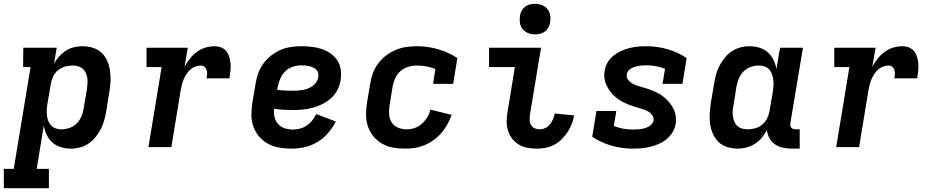

<svg xmlns="http://www.w3.org/2000/svg" viewBox="-60 -770 4880 1005"><path d="M196 215H-40V114H12L100 -419H61L62 -520H237L223 -438Q235 -458 250.5 -475.5Q266 -493 286 -505.5Q306 -518 328 -523Q350 -528 371 -528Q400 -528 426 -520Q452 -512 471.5 -494Q491 -476 501.5 -451Q512 -426 516 -399Q520 -372 518.5 -343.5Q517 -315 512 -287L496 -187Q492 -164 485.5 -140.5Q479 -117 468 -95Q457 -73 440.5 -53Q424 -33 404 -19Q384 -5 359.5 1.5Q335 8 312 8Q284 8 259 0.5Q234 -7 215 -23.5Q196 -40 185 -63Q174 -86 169 -112L132 114H196ZM261 -93Q282 -93 304 -100.5Q326 -108 342 -124.5Q358 -141 366.5 -161.5Q375 -182 378 -203L395 -303Q397 -318 398 -333Q399 -348 397 -362Q395 -376 389 -388.5Q383 -401 373 -410Q363 -419 349 -423Q335 -427 320 -427Q300 -427 280.5 -421.5Q261 -416 244 -402.5Q227 -389 218 -369.5Q209 -350 206 -331L189 -231Q186 -215 185 -199Q184 -183 185.5 -168Q187 -153 192 -139Q197 -125 207 -114Q217 -103 231 -98Q245 -93 261 -93Z M717 0 786 -419H707V-520H923L906 -421Q918 -443 934.5 -463.5Q951 -484 971.5 -499Q992 -514 1016 -521Q1040 -528 1064 -528Q1082 -528 1099 -521Q1116 -514 1126 -500.5Q1136 -487 1141 -469.5Q1146 -452 1147 -434Q1148 -416 1146 -397.5Q1144 -379 1141 -360H1021Q1023 -371 1024 -382Q1025 -393 1022 -403Q1019 -413 1011 -420Q1003 -427 992 -427Q978 -427 963.5 -422Q949 -417 937 -406.5Q925 -396 916.5 -383Q908 -370 902 -356Q896 -342 892.5 -327.5Q889 -313 886 -299L837 0Z M1465 8Q1432 8 1401 2.5Q1370 -3 1343 -17.5Q1316 -32 1296.5 -55Q1277 -78 1266.5 -107Q1256 -136 1256 -168Q1256 -200 1261 -233L1278 -333Q1282 -360 1291.5 -386.5Q1301 -413 1318.5 -437Q1336 -461 1359 -479Q1382 -497 1408.5 -508.5Q1435 -520 1462.5 -524Q1490 -528 1517 -528Q1545 -528 1572 -525Q1599 -522 1624 -513.5Q1649 -505 1670.5 -490Q1692 -475 1706 -453.5Q1720 -432 1723.5 -405Q1727 -378 1723 -351Q1719 -325 1706.5 -300Q1694 -275 1673.5 -256.5Q1653 -238 1628 -225.5Q1603 -213 1577 -206Q1551 -199 1525 -196.5Q1499 -194 1473 -194Q1448 -194 1423.5 -195.5Q1399 -197 1375 -201Q1372 -179 1377 -157.5Q1382 -136 1396 -120.5Q1410 -105 1430.5 -98.5Q1451 -92 1474 -92Q1492 -92 1511 -97Q1530 -102 1546 -113Q1562 -124 1574.5 -139.5Q1587 -155 1595 -173L1698 -134Q1681 -101 1656.5 -73Q1632 -45 1600.5 -26Q1569 -7 1534 0.5Q1499 8 1465 8ZM1474 -295Q1487 -295 1500 -296Q1513 -297 1526.5 -299.5Q1540 -302 1552.5 -307Q1565 -312 1577 -320.5Q1589 -329 1596.5 -341Q1604 -353 1606 -366Q1608 -377 1605.5 -387.5Q1603 -398 1596 -405Q1589 -412 1579.5 -416.5Q1570 -421 1560 -423.5Q1550 -426 1539.5 -427Q1529 -428 1518 -428Q1496 -428 1473.5 -421Q1451 -414 1434 -397.5Q1417 -381 1407.5 -359.5Q1398 -338 1394 -317L1391 -300Q1411 -297 1432 -296Q1453 -295 1474 -295Z M2060 8Q2028 8 1997 2.5Q1966 -3 1940 -18Q1914 -33 1895 -56Q1876 -79 1866 -108Q1856 -137 1856 -169Q1856 -201 1861 -233L1878 -333Q1882 -360 1892 -387Q1902 -414 1919.5 -437.5Q1937 -461 1961 -479.5Q1985 -498 2012 -509Q2039 -520 2066.5 -524Q2094 -528 2121 -528Q2180 -528 2234.5 -512Q2289 -496 2334 -466L2312 -331H2207L2219 -409Q2197 -418 2172 -422.5Q2147 -427 2121 -427Q2099 -427 2076.5 -420Q2054 -413 2036 -397.5Q2018 -382 2008.5 -360.5Q1999 -339 1995 -317L1979 -217Q1975 -193 1977 -169.5Q1979 -146 1991 -128Q2003 -110 2024 -101.5Q2045 -93 2069 -93Q2090 -93 2110.5 -100Q2131 -107 2148 -122Q2165 -137 2176.5 -156Q2188 -175 2193 -196L2304 -169Q2295 -143 2282 -119.5Q2269 -96 2251 -75Q2233 -54 2210.5 -37.5Q2188 -21 2163 -10.5Q2138 0 2112 4Q2086 8 2060 8Z M2751 8Q2725 8 2700.5 3.5Q2676 -1 2655.5 -13.5Q2635 -26 2620.5 -45Q2606 -64 2599 -87Q2592 -110 2592 -135.5Q2592 -161 2597 -186L2635 -419H2500V-520H2772L2714 -170Q2712 -156 2712.5 -141.5Q2713 -127 2719.5 -115.5Q2726 -104 2738.5 -98.5Q2751 -93 2765 -93Q2780 -93 2794.5 -100Q2809 -107 2819 -119.5Q2829 -132 2835 -147Q2841 -162 2844 -176L2945 -166Q2942 -144 2933 -121.5Q2924 -99 2911 -79Q2898 -59 2880.5 -41.5Q2863 -24 2841.5 -12.5Q2820 -1 2796.5 3.5Q2773 8 2751 8ZM2740 -590Q2721 -590 2704 -597Q2687 -604 2675.5 -618Q2664 -632 2661.5 -651Q2659 -670 2662 -689Q2664 -703 2671 -715Q2678 -727 2689.5 -735.5Q2701 -744 2714 -747Q2727 -750 2741 -750Q2760 -750 2777.5 -743Q2795 -736 2806 -722Q2817 -708 2820 -689Q2823 -670 2819 -651Q2817 -637 2810 -625Q2803 -613 2791.5 -604.5Q2780 -596 2767 -593Q2754 -590 2740 -590Z M3253 8Q3194 8 3139.5 -8Q3085 -24 3040 -54L3062 -189H3166L3153 -111Q3176 -101 3201.5 -96.5Q3227 -92 3253 -92Q3263 -92 3273.5 -92.5Q3284 -93 3294.5 -94.5Q3305 -96 3315 -99Q3325 -102 3334.5 -107Q3344 -112 3351.5 -120.5Q3359 -129 3361 -139Q3363 -154 3354.5 -166.5Q3346 -179 3334 -186Q3322 -193 3308 -197.5Q3294 -202 3280 -206Q3266 -210 3252.5 -214.5Q3239 -219 3225.5 -224.5Q3212 -230 3199.5 -236.5Q3187 -243 3175.5 -251.5Q3164 -260 3153.5 -269.5Q3143 -279 3135 -290Q3127 -301 3120 -313.5Q3113 -326 3108.5 -340Q3104 -354 3103 -368.5Q3102 -383 3105 -399Q3108 -421 3120 -442Q3132 -463 3150.5 -478Q3169 -493 3191 -503Q3213 -513 3235 -518.5Q3257 -524 3279.5 -526Q3302 -528 3324 -528Q3382 -528 3436 -512Q3490 -496 3534 -466L3512 -331H3408L3421 -410Q3398 -419 3374 -423.5Q3350 -428 3325 -428Q3315 -428 3304.5 -427.5Q3294 -427 3284.5 -425.5Q3275 -424 3265 -421Q3255 -418 3245.5 -413Q3236 -408 3229 -399.5Q3222 -391 3221 -381Q3218 -366 3226.5 -354Q3235 -342 3247 -334.5Q3259 -327 3273 -322.5Q3287 -318 3301 -314Q3315 -310 3329 -305.5Q3343 -301 3356.5 -295.5Q3370 -290 3382.5 -283.5Q3395 -277 3406.5 -268.5Q3418 -260 3428 -250.5Q3438 -241 3446.5 -230Q3455 -219 3462 -206.5Q3469 -194 3473 -180.5Q3477 -167 3478 -152Q3479 -137 3477 -122Q3473 -99 3460.5 -78Q3448 -57 3429 -41.5Q3410 -26 3388 -16.5Q3366 -7 3343.5 -1.5Q3321 4 3298 6Q3275 8 3253 8Z M3802 8Q3773 8 3747 0Q3721 -8 3702 -26Q3683 -44 3672 -69Q3661 -94 3657 -121Q3653 -148 3655 -176.5Q3657 -205 3661 -233L3678 -333Q3682 -356 3688 -379.5Q3694 -403 3705.5 -425Q3717 -447 3733 -467Q3749 -487 3769.5 -501Q3790 -515 3814 -521.5Q3838 -528 3861 -528Q3889 -528 3914.5 -520.5Q3940 -513 3958.5 -496.5Q3977 -480 3988.5 -457Q4000 -434 4004 -408L4023 -520H4143L4077 -125Q4076 -118 4077 -112Q4078 -106 4082 -101.5Q4086 -97 4092 -95Q4098 -93 4104 -93H4126V8H4087Q4063 8 4040 3.5Q4017 -1 3998 -13.5Q3979 -26 3968 -46Q3957 -66 3954 -89Q3943 -68 3927.5 -49Q3912 -30 3891 -17Q3870 -4 3847 2Q3824 8 3802 8ZM3853 -93Q3873 -93 3893 -98.5Q3913 -104 3929.5 -117.5Q3946 -131 3955.5 -150.5Q3965 -170 3968 -189L3985 -289Q3987 -305 3988.5 -321Q3990 -337 3988 -352Q3986 -367 3981 -381Q3976 -395 3966.5 -406Q3957 -417 3942.5 -422Q3928 -427 3912 -427Q3891 -427 3869.5 -419.5Q3848 -412 3831.5 -395.5Q3815 -379 3807 -358.5Q3799 -338 3795 -317L3779 -217Q3776 -202 3775 -187Q3774 -172 3776.5 -158Q3779 -144 3784.5 -131.5Q3790 -119 3800 -110Q3810 -101 3824 -97Q3838 -93 3853 -93Z M4317 0 4386 -419H4307V-520H4523L4506 -421Q4518 -443 4534.5 -463.5Q4551 -484 4571.5 -499Q4592 -514 4616 -521Q4640 -528 4664 -528Q4682 -528 4699 -521Q4716 -514 4726 -500.5Q4736 -487 4741 -469.5Q4746 -452 4747 -434Q4748 -416 4746 -397.5Q4744 -379 4741 -360H4621Q4623 -371 4624 -382Q4625 -393 4622 -403Q4619 -413 4611 -420Q4603 -427 4592 -427Q4578 -427 4563.5 -422Q4549 -417 4537 -406.5Q4525 -396 4516.5 -383Q4508 -370 4502 -356Q4496 -342 4492.5 -327.5Q4489 -313 4486 -299L4437 0Z"/></svg>

Font: Iosevka HT Extended
Style: Bold Italic
Weight: 700
Width: 7
Italic angle: -9°
Monospace: yes
Designer: Belleve Invis
Foundry: Belleve Invis
Version: Version 32.3.0; ttfautohint (v1.8.4)